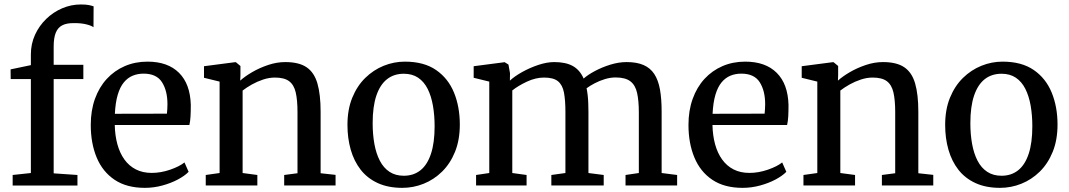

<svg xmlns="http://www.w3.org/2000/svg" viewBox="-20 -850 4900 880"><path d="M38 0.5V-48L121.5 -57V-487.5H29L28.5 -532L121.5 -551.5V-600.5Q121.5 -649 140.5 -690.5Q159.5 -732 191.8 -763.2Q224 -794.5 265 -812Q306 -829.5 350 -829.5Q374 -829.5 387.2 -826.8Q400.5 -824 409 -821L408.5 -725Q399.5 -732.5 375.2 -738.5Q351 -744.5 318 -744Q286 -744.5 265.8 -734.2Q245.5 -724 235.8 -700.5Q226 -677 226 -636.5V-553H362V-487.5H226V-55.5L335 -48V0.5Z M644 11Q560.5 11 505.5 -25.8Q450.5 -62.5 423.2 -127.8Q396 -193 396 -277.5Q396 -343.5 415.2 -397Q434.5 -450.5 469.5 -488.5Q504.5 -526.5 552 -547Q599.5 -567.5 656 -567.5Q749 -567.5 800.5 -516.2Q852 -465 854.5 -369Q854.5 -338.5 853.2 -316.2Q852 -294 848 -277H506Q507 -229 518 -188.8Q529 -148.5 550.2 -119Q571.5 -89.5 602.8 -73.5Q634 -57.5 675.5 -57.5Q717 -57.5 759.8 -72.2Q802.5 -87 825.5 -105.5L844.5 -62.5Q826.5 -44 795 -27.2Q763.5 -10.5 724.2 0.2Q685 11 644 11ZM506.5 -328.5 745 -329Q746 -337.5 746.8 -350.2Q747.5 -363 747.5 -372.5Q747.5 -434 722.5 -473.2Q697.5 -512.5 638 -512.5Q611 -512.5 588 -503Q565 -493.5 547.5 -472.2Q530 -451 519.5 -415.5Q509 -380 506.5 -328.5Z M986.5 -57V-476L915 -493.5V-546.5L1057 -565H1061L1082 -547.5V-506L1081 -480.5Q1102.5 -500 1136 -519.5Q1169.5 -539 1209 -552.2Q1248.5 -565.5 1287.5 -565.5Q1350.5 -565.5 1385.5 -541.5Q1420.5 -517.5 1435 -467Q1449.5 -416.5 1449.5 -337.5V-56L1518 -48.5V0H1282.5V-48L1343.5 -56V-337Q1343.5 -391 1335.5 -426Q1327.5 -461 1305.2 -477.8Q1283 -494.5 1240 -494.5Q1213.5 -494.5 1186.2 -485.5Q1159 -476.5 1134.5 -462.8Q1110 -449 1092 -435V-57L1159.5 -48V0H923V-48Z M1572.5 -277.5Q1572.5 -348 1594.5 -402Q1616.5 -456 1654 -492.8Q1691.5 -529.5 1738.5 -548.5Q1785.5 -567.5 1835.5 -567.5Q1923 -567.5 1978.5 -529.2Q2034 -491 2060.8 -425.8Q2087.5 -360.5 2087.5 -279Q2087.5 -208.5 2065.5 -154.2Q2043.5 -100 2006 -63.2Q1968.5 -26.5 1921.5 -7.8Q1874.5 11 1824 11Q1759 11 1711.2 -11Q1663.5 -33 1633 -72.2Q1602.5 -111.5 1587.5 -164Q1572.5 -216.5 1572.5 -277.5ZM1831 -44.5Q1875.5 -44.5 1907 -69.5Q1938.5 -94.5 1955.2 -145Q1972 -195.5 1972 -271Q1972 -322 1964.2 -366Q1956.5 -410 1940 -442.8Q1923.5 -475.5 1896.5 -493.8Q1869.5 -512 1831 -512Q1785.5 -512 1753.8 -487Q1722 -462 1705 -411.8Q1688 -361.5 1688 -285.5Q1688 -234 1696 -190Q1704 -146 1721 -113.2Q1738 -80.5 1765.2 -62.5Q1792.5 -44.5 1831 -44.5Z M2162 0V-48L2222.5 -57V-476L2151 -493.5V-546.5L2293 -565L2310.5 -554L2317.5 -514.5L2317 -480.5Q2338.5 -500.5 2373.5 -520Q2408.5 -539.5 2447.5 -552.5Q2486.5 -565.5 2520 -565.5Q2573.5 -565.5 2605.8 -547.2Q2638 -529 2655 -490Q2674 -507 2706.8 -524.5Q2739.5 -542 2777.8 -553.8Q2816 -565.5 2852 -565.5Q2898.5 -565.5 2929.5 -552Q2960.5 -538.5 2978.8 -510.8Q2997 -483 3004.8 -440.2Q3012.5 -397.5 3012.5 -338V-57L3083.5 -48V0H2847V-48L2908 -57V-334.5Q2908 -388.5 2900 -424.2Q2892 -460 2869 -477.5Q2846 -495 2801.5 -495Q2777.5 -495 2752.8 -487.5Q2728 -480 2706 -468.5Q2684 -457 2668.5 -445.5Q2671.5 -431 2673.5 -413.8Q2675.5 -396.5 2676.2 -377.2Q2677 -358 2677 -336.5V-57L2747 -48V0H2507V-48L2571.5 -57V-337Q2571.5 -391 2564.8 -426Q2558 -461 2537.2 -477.8Q2516.5 -494.5 2473.5 -494.5Q2435 -494.5 2395 -475.8Q2355 -457 2328 -435.5V-57L2393.5 -48V0Z M3383.5 11Q3300 11 3245 -25.8Q3190 -62.5 3162.8 -127.8Q3135.5 -193 3135.5 -277.5Q3135.5 -343.5 3154.8 -397Q3174 -450.5 3209 -488.5Q3244 -526.5 3291.5 -547Q3339 -567.5 3395.5 -567.5Q3488.5 -567.5 3540 -516.2Q3591.5 -465 3594 -369Q3594 -338.5 3592.8 -316.2Q3591.5 -294 3587.5 -277H3245.5Q3246.5 -229 3257.5 -188.8Q3268.5 -148.5 3289.8 -119Q3311 -89.5 3342.2 -73.5Q3373.5 -57.5 3415 -57.5Q3456.5 -57.5 3499.2 -72.2Q3542 -87 3565 -105.5L3584 -62.5Q3566 -44 3534.5 -27.2Q3503 -10.5 3463.8 0.2Q3424.5 11 3383.5 11ZM3246 -328.5 3484.5 -329Q3485.5 -337.5 3486.2 -350.2Q3487 -363 3487 -372.5Q3487 -434 3462 -473.2Q3437 -512.5 3377.5 -512.5Q3350.5 -512.5 3327.5 -503Q3304.5 -493.5 3287 -472.2Q3269.5 -451 3259 -415.5Q3248.5 -380 3246 -328.5Z M3726 -57V-476L3654.5 -493.5V-546.5L3796.5 -565H3800.5L3821.5 -547.5V-506L3820.5 -480.5Q3842 -500 3875.5 -519.5Q3909 -539 3948.5 -552.2Q3988 -565.5 4027 -565.5Q4090 -565.5 4125 -541.5Q4160 -517.5 4174.5 -467Q4189 -416.5 4189 -337.5V-56L4257.5 -48.5V0H4022V-48L4083 -56V-337Q4083 -391 4075 -426Q4067 -461 4044.8 -477.8Q4022.5 -494.5 3979.5 -494.5Q3953 -494.5 3925.8 -485.5Q3898.5 -476.5 3874 -462.8Q3849.5 -449 3831.5 -435V-57L3899 -48V0H3662.5V-48Z M4312 -277.5Q4312 -348 4334 -402Q4356 -456 4393.5 -492.8Q4431 -529.5 4478 -548.5Q4525 -567.5 4575 -567.5Q4662.5 -567.5 4718 -529.2Q4773.5 -491 4800.2 -425.8Q4827 -360.5 4827 -279Q4827 -208.5 4805 -154.2Q4783 -100 4745.5 -63.2Q4708 -26.5 4661 -7.8Q4614 11 4563.5 11Q4498.5 11 4450.8 -11Q4403 -33 4372.5 -72.2Q4342 -111.5 4327 -164Q4312 -216.5 4312 -277.5ZM4570.5 -44.5Q4615 -44.5 4646.5 -69.5Q4678 -94.5 4694.8 -145Q4711.5 -195.5 4711.5 -271Q4711.5 -322 4703.8 -366Q4696 -410 4679.5 -442.8Q4663 -475.5 4636 -493.8Q4609 -512 4570.5 -512Q4525 -512 4493.2 -487Q4461.5 -462 4444.5 -411.8Q4427.5 -361.5 4427.5 -285.5Q4427.5 -234 4435.5 -190Q4443.5 -146 4460.5 -113.2Q4477.5 -80.5 4504.8 -62.5Q4532 -44.5 4570.5 -44.5Z"/></svg>

Font: Merriweather 24pt
Style: Regular
Weight: 400
Designer: Eben Sorkin
Foundry: Eben Sorkin
Version: Version 2.100